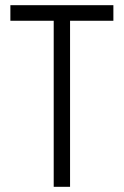

<svg xmlns="http://www.w3.org/2000/svg" viewBox="-20 -720 477 740"><path d="M417 -640V-700H20V-640H187V0H250V-640Z"/></svg>

Font: Abel
Style: Regular
Weight: 400
Designer: Matthew Desmond
Foundry: Matthew Desmond
Version: Version 1.002